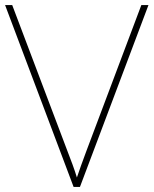

<svg xmlns="http://www.w3.org/2000/svg" viewBox="-20 -734 603 754"><path d="M563 -714 294 0H269L0 -714H28L244 -143Q255 -115 265 -87.5Q275 -60 282 -37Q290 -60 298.5 -84.5Q307 -109 320 -143L535 -714Z"/></svg>

Font: Noto Sans Oriya Thin
Style: Regular
Weight: 100
Designer: Amélie Bonet and Sol Matas
Foundry: Google LLC
Version: Version 2.006; ttfautohint (v1.8.4.7-5d5b)